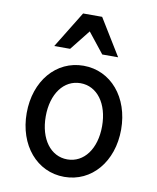

<svg xmlns="http://www.w3.org/2000/svg" viewBox="-89 -874 779 953"><g transform="rotate(10 300.0 -397.5)"><path d="M300 10C438 10 538 -108 538 -270C538 -432 438 -550 300 -550C162 -550 62 -432 62 -270C62 -108 162 10 300 10ZM300 -78C216 -78 158 -156 158 -270C158 -384 216 -462 300 -462C384 -462 442 -384 442 -270C442 -156 384 -78 300 -78ZM139 -621H219L300 -723L381 -621H461L348 -805H252Z"/></g></svg>

Font: CommitMono
Style: 500Regular
Weight: 500
Monospace: yes
Designer: Eigil Nikolajsen
Foundry: Eigil Nikolajsen
Version: Version 1.143